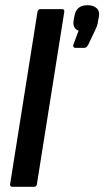

<svg xmlns="http://www.w3.org/2000/svg" viewBox="-20 -718 401 738"><path d="M28 0Q17 0 19 -11L124 -672Q126 -683 135 -683H218Q229 -683 227 -672L122 -11Q121 0 111 0ZM270 -534Q265 -534 262.5 -537.5Q260 -541 262 -546L282 -600Q258 -609 263 -640L266 -656Q273 -698 316 -698Q339 -698 351.5 -686.5Q364 -675 360 -653L357 -638Q356 -627 352 -616.5Q348 -606 342 -594L319 -546Q313 -534 304 -534Z"/></svg>

Font: Sofia Sans Condensed
Style: Bold Italic
Weight: 700
Italic angle: -9°
Version: Version 4.100